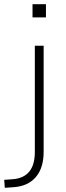

<svg xmlns="http://www.w3.org/2000/svg" viewBox="-75 -702 316 915"><path d="M80 -619V-682H144V-619ZM-52 193 -55 155 -14 152Q91 144 91 22V-484H133V21Q133 98 96 141.5Q59 185 -9 190Z"/></svg>

Font: Nunito Sans ExtraLight
Style: Regular
Weight: 200
Designer: Vernon Adams
Foundry: Vernon Adams
Version: Version 3.006; ttfautohint (v1.8.3)